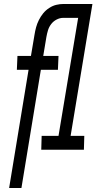

<svg xmlns="http://www.w3.org/2000/svg" viewBox="-20 -755 540 968"><path d="M26 193 124 -403H65L68 -473H136L154 -580Q157 -599 162 -617.5Q167 -636 176 -654Q185 -672 197.5 -687.5Q210 -703 227.5 -714.5Q245 -726 263.5 -730.5Q282 -735 301 -735H446L336 -70H405L403 0H188L190 -70H275L374 -665H299Q282 -665 265.5 -656.5Q249 -648 238 -633.5Q227 -619 222 -602.5Q217 -586 214 -569L198 -473H275L272 -403H186L88 193Z"/></svg>

Font: Iosevka SS18
Style: Italic
Weight: 400
Italic angle: -9°
Monospace: yes
Designer: Belleve Invis
Foundry: Belleve Invis
Version: Version 25.1.1; ttfautohint (v1.8.4)